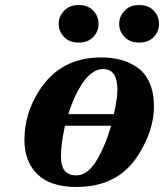

<svg xmlns="http://www.w3.org/2000/svg" viewBox="-20 -730 651 762"><path d="M532 -710Q569 -710 590 -688Q611 -666 611 -635Q611 -605 590 -583Q569 -561 532 -561Q496 -561 474.5 -583Q453 -605 453 -635Q453 -665 474.5 -687.5Q496 -710 532 -710ZM292 -710Q329 -710 350 -688Q371 -666 371 -635Q371 -605 350 -583Q329 -561 292 -561Q256 -561 234.5 -583Q213 -605 213 -635Q213 -665 234.5 -687.5Q256 -710 292 -710ZM77 -174Q77 -280 136 -371Q220 -502 381 -502Q423 -502 458 -493Q493 -484 524 -463Q555 -442 573 -402.5Q591 -363 591 -308Q591 -213 529 -115Q449 12 284 12Q180 12 128.5 -38.5Q77 -89 77 -174ZM222 -107Q222 -34 282 -34Q327 -34 362 -91Q397 -148 421 -231H238Q222 -161 222 -107ZM251 -277H432Q446 -341 446 -374Q446 -456 389 -456Q327 -456 274 -339Q265 -319 251 -277Z"/></svg>

Font: Lingua Franca
Style: Bold Italic
Weight: 700
Italic angle: -13°
Version: Version 1.19